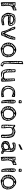

<svg xmlns="http://www.w3.org/2000/svg" viewBox="2774 -3542 792 6379"><g transform="rotate(90 3169.5 -352.0)"><path d="M53 -53V-471H158Q170 -471 170 -463Q170 -460 165 -443Q160 -426 160 -424L183 -447Q271 -504 323 -504Q326 -500 326 -480Q326 -470 324 -446.5Q322 -423 322 -410Q322 -404 324 -394Q324 -393 291 -383.5Q258 -374 222.5 -352Q187 -330 183 -299Q182 -294 178.5 -275.5Q175 -257 172 -238.5Q169 -220 169 -209Q169 -184 176 -132.5Q183 -81 183 -54Q183 -36 177 -10L183 -3Q182 3 157 6.5Q132 10 121 10Q111 10 109 3Q102 16 81 16Q78 16 69 13.5Q60 11 60 10ZM158 -35Q117 -35 109 -15H122Q158 -15 158 -27ZM84 -64Q84 -54 90 -39Q104 -46 116 -60Q128 -74 133 -89Q128 -86 114 -81Q100 -76 92 -72Q84 -68 84 -64ZM152 -84Q129 -62 115 -39H122Q127 -39 142.5 -45Q158 -51 158 -53ZM146 -151Q140 -142 125 -124Q110 -106 103 -95Q132 -95 142 -101.5Q152 -108 152 -133Q152 -145 146 -151ZM78 -120Q78 -119 84 -101Q87 -104 94.5 -111Q102 -118 106.5 -122.5Q111 -127 116.5 -133Q122 -139 124.5 -143.5Q127 -148 127 -151Q123 -152 122 -152Q78 -152 78 -120ZM90 -163Q94 -158 100 -158Q117 -158 131.5 -169Q146 -180 146 -196Q146 -218 140 -225Q139 -223 119.5 -200.5Q100 -178 90 -163ZM124 -231Q84 -225 84 -219V-181L127 -231ZM96 -244V-237Q108 -238 125 -244.5Q142 -251 146 -255Q148 -263 152 -283Q156 -303 158 -311.5Q160 -320 164.5 -336.5Q169 -353 173 -364Q177 -375 183 -389Q189 -403 196 -416Q132 -363 96 -299H100Q136 -308 146 -311V-306ZM103 -281Q80 -281 80 -255H90L109 -281ZM109 -342Q93 -342 88 -336Q83 -330 83 -317Q83 -316 83.5 -311.5Q84 -307 84 -306ZM131 -419Q131 -394 96 -354Q110 -359 125 -367.5Q140 -376 140 -380V-441L84 -448V-428H88Q88 -421 85.5 -414Q83 -407 83 -401Q100 -401 115 -416L84 -385V-372L92 -380Q99 -389 106.5 -397Q114 -405 121.5 -412Q129 -419 131 -419ZM235 -409 205 -378Q210 -377 211 -377Q222 -377 229 -383.5Q236 -390 236 -400V-404Q235 -408 235 -409ZM256 -444Q272 -444 272 -422Q272 -418 271 -410Q270 -402 270 -399Q301 -409 301 -444Q301 -452 287 -462.5Q273 -473 273 -477Q273 -478 275 -480Q262 -467 262 -466Q262 -465 262 -463L263 -461Q257 -455 243.5 -449.5Q230 -444 222 -436Q214 -428 214 -412Q223 -414 235 -429Q247 -444 256 -444Z M405 -219Q405 -269 423 -329Q441 -389 467 -432Q468 -431 469 -431Q475 -431 493.5 -443.5Q512 -456 517 -456Q586 -472 609 -472V-463Q629 -470 658 -470Q748 -470 748 -443Q774 -443 791 -421.5Q808 -400 818.5 -375Q829 -350 837 -346V-260L819 -247L824 -241Q797 -220 706 -220Q610 -220 593.5 -221Q577 -222 528 -229Q527 -235 522 -235Q521 -235 517 -234Q513 -233 511 -233Q511 -204 518.5 -169Q526 -134 541 -118Q549 -110 578 -99Q607 -88 609 -87Q627 -74 640 -74Q666 -74 719.5 -87Q773 -100 798 -100Q820 -100 820 -59Q820 -39 816.5 -34Q813 -29 805.5 -28Q798 -27 793 -20Q787 -18 676 0Q582 0 541 -13Q494 -28 449.5 -98Q405 -168 405 -219ZM553 -44Q575 -38 578 -37Q583 -32 584 -32Q599 -32 610.5 -41.5Q622 -51 622 -65Q584 -65 584 -56Q584 -59 580.5 -64Q577 -69 575 -69Q573 -69 562.5 -59.5Q552 -50 552 -47Q553 -45 553 -44ZM621 -37Q626 -32 627 -32Q647 -32 692 -40.5Q737 -49 751 -49L757 -46L763 -44Q795 -44 795 -65Q776 -65 745.5 -57.5Q715 -50 701 -49Q691 -49 673 -48Q655 -47 641 -46L627 -44ZM528 -62Q528 -61 531 -58.5Q534 -56 535 -56Q544 -58 555 -65Q566 -72 566 -75Q566 -79 564 -82Q562 -85 560 -86Q558 -87 557 -87Q548 -87 538 -78.5Q528 -70 528 -62ZM485 -94 517 -68Q529 -86 529 -91L528 -94L492 -99ZM467 -124Q479 -115 479 -99Q502 -111 502 -137Q473 -137 467 -124ZM479 -180Q460 -150 460 -140Q489 -140 498 -148Q495 -155 488 -164.5Q481 -174 479 -180ZM475 -194Q456 -194 451 -188.5Q446 -183 446 -163Q458 -163 466.5 -172.5Q475 -182 475 -194ZM454 -223 442 -204Q443 -204 447 -203.5Q451 -203 452 -203Q461 -203 470.5 -207.5Q480 -212 480 -220Q480 -221 477 -226.5Q474 -232 474 -235Q476 -240 479.5 -247.5Q483 -255 484.5 -260.5Q486 -266 486 -274Q486 -286 476 -290.5Q466 -295 466 -299Q466 -303 472.5 -317.5Q479 -332 479 -337Q479 -346 500 -372.5Q521 -399 521 -412Q523 -412 533 -410Q543 -408 546 -408Q549 -408 550 -413.5Q551 -419 553 -420Q558 -422 578 -422.5Q598 -423 615.5 -425Q633 -427 633 -432Q616 -440 586 -440Q518 -440 482.5 -394Q447 -348 447 -278H479V-272L442 -235V-216ZM673 -266H667Q626 -266 626 -250L627 -249Q627 -248 627 -247L640 -248Q653 -249 664.5 -250.5Q676 -252 687.5 -256Q699 -260 701 -266ZM537 -278Q535 -278 524.5 -268Q514 -258 510 -253Q518 -255 528 -257Q538 -259 543 -260Q548 -261 555.5 -264Q563 -267 572 -272Q570 -273 541 -278ZM572 -260Q592 -253 607 -253Q616 -253 622.5 -259Q629 -265 629 -274Q579 -274 572 -260ZM789 -299Q789 -285 778 -279.5Q767 -274 753.5 -275Q740 -276 729 -272.5Q718 -269 718 -258Q788 -258 793 -272Q798 -264 807 -264Q807 -272 803.5 -282Q800 -292 800 -296Q800 -299 807 -304.5Q814 -310 814 -326Q814 -365 791 -365Q784 -365 780.5 -361.5Q777 -358 776.5 -353.5Q776 -349 776 -339Q787 -306 789 -303ZM518 -287Q509 -287 502.5 -280Q496 -273 496 -264Q509 -264 513.5 -269Q518 -274 518 -287ZM510 -320Q519 -303 658 -303Q676 -303 705.5 -307Q735 -311 752 -311Q752 -316 745 -331.5Q738 -347 734 -347L732 -346Q725 -367 687.5 -381Q650 -395 624 -395Q538 -395 510 -320ZM721 -410Q721 -402 739 -386Q757 -370 763 -370Q769 -370 779 -374Q789 -378 789 -383Q789 -388 785 -401L781 -414Q781 -408 769 -408Q761 -409 750.5 -416Q740 -423 740 -432Q711 -432 711 -446Q710 -446 707 -442.5Q704 -439 697.5 -435.5Q691 -432 681 -432Q677 -432 671 -436Q665 -440 658 -440Q657 -440 651.5 -439.5Q646 -439 645 -439Q647 -438 654.5 -426Q662 -414 667 -413Q668 -413 674 -416.5Q680 -420 684 -420Q685 -420 698 -415Q711 -410 721 -410Z M1028 -20Q989 -183 942 -267Q926 -277 904 -334Q903 -334 885 -377Q885 -387 875.5 -415.5Q866 -444 866 -445Q866 -464 901 -464Q905 -464 913 -463.5Q921 -463 924 -463Q941 -463 959.5 -420Q978 -377 978 -359Q1044 -174 1090 -118L1095 -125Q1103 -151 1123 -194Q1143 -237 1151 -260Q1152 -263 1159.5 -286.5Q1167 -310 1176 -338.5Q1185 -367 1194.5 -395.5Q1204 -424 1211 -443.5Q1218 -463 1219 -463H1293L1299 -458Q1299 -365 1264 -267.5Q1229 -170 1169 -50Q1168 -49 1162 -25.5Q1156 -2 1144 6Q1135 6 1119 6.5Q1103 7 1095 7Q1046 7 1028 -20ZM1040 -94Q1041 -90 1044 -78Q1047 -66 1048.5 -60Q1050 -54 1053 -46Q1056 -38 1059.5 -34.5Q1063 -31 1068 -31Q1082 -31 1104.5 -38.5Q1127 -46 1132 -56L1134 -52Q1134 -51 1128.5 -46.5Q1123 -42 1121 -38L1126 -31Q1137 -39 1150.5 -63.5Q1164 -88 1164 -101Q1163 -101 1155 -98Q1147 -95 1136.5 -90Q1126 -85 1121 -81L1132 -69Q1127 -68 1112.5 -59Q1098 -50 1093 -50Q1087 -50 1064 -63Q1071 -66 1071 -69Q1071 -85 1068 -90Q1065 -95 1052 -95Q1051 -95 1046 -94.5Q1041 -94 1040 -94ZM1034 -118Q1034 -104 1054 -104Q1054 -131 1043 -131Q1034 -131 1034 -118ZM1132 -130 1126 -106Q1130 -105 1135 -105Q1158 -105 1158 -115Q1158 -122 1149 -126Q1140 -130 1132 -130ZM1158 -143Q1161 -134 1181 -130V-149Q1180 -149 1176.5 -148Q1173 -147 1167.5 -145.5Q1162 -144 1158 -143ZM1010 -159Q1010 -136 1030 -136Q1030 -149 1026 -155Q1022 -161 1011 -166L1010 -163Q1010 -160 1010 -159ZM1151 -186Q1138 -162 1138 -148Q1140 -148 1157 -157.5Q1174 -167 1181 -174Q1176 -186 1151 -186ZM1009 -180Q1009 -172 1023 -172Q1023 -190 1016 -192Q1009 -190 1009 -180ZM1169 -204Q1181 -192 1194 -192Q1214 -192 1214 -226Q1206 -226 1194.5 -214Q1183 -202 1176 -202Q1173 -202 1169 -204ZM984 -245Q984 -241 988.5 -220Q993 -199 997 -199H1010Q1010 -210 1001 -229.5Q992 -249 984 -254ZM1206 -254Q1203 -243 1195 -246.5Q1187 -250 1178 -244.5Q1169 -239 1169 -217Q1239 -245 1239 -281L1238 -290Q1219 -278 1194 -267ZM966 -281Q966 -267 978 -267Q974 -286 966 -290ZM1243 -316H1199Q1188 -316 1188 -285Q1220 -285 1243 -316ZM898 -436Q898 -418 924 -363Q950 -308 961 -308Q961 -333 938.5 -384.5Q916 -436 898 -436ZM1256 -365Q1228 -357 1213 -334Q1219 -334 1227.5 -333.5Q1236 -333 1239 -333Q1251 -333 1253.5 -338.5Q1256 -344 1256 -365ZM1256 -390Q1242 -388 1233.5 -385Q1225 -382 1218.5 -375Q1212 -368 1212 -357Q1231 -357 1256 -390ZM1230 -414Q1236 -411 1236 -408Q1236 -405 1230.5 -401Q1225 -397 1225 -396Q1266 -396 1274 -414Q1269 -422 1269 -436Q1267 -436 1261.5 -436Q1256 -436 1254 -436Q1252 -436 1247.5 -435.5Q1243 -435 1241.5 -434.5Q1240 -434 1237 -432Q1234 -430 1233 -428Q1232 -426 1231 -422.5Q1230 -419 1230 -414Z M1577 19 1499 -30Q1474 -30 1451.5 -68Q1429 -106 1417 -114Q1393 -173 1393 -267L1431 -373Q1432 -375 1458 -401.5Q1484 -428 1497 -440Q1524 -464 1564 -480Q1604 -496 1640 -496Q1691 -496 1745 -460Q1818 -411 1849.5 -349Q1881 -287 1881 -197Q1881 -194 1880.5 -179.5Q1880 -165 1880 -164Q1878 -160 1869.5 -154.5Q1861 -149 1861 -139Q1861 -129 1867 -126Q1858 -126 1848 -94.5Q1838 -63 1831 -58Q1728 19 1577 19ZM1683 -4Q1672 -4 1670 4L1689 -3L1686 -4ZM1615 -29Q1636 -20 1666 -20Q1685 -20 1715 -30.5Q1745 -41 1766 -52Q1787 -63 1787 -65V-72Q1786 -72 1777.5 -72Q1769 -72 1767.5 -72Q1766 -72 1759.5 -71.5Q1753 -71 1750.5 -70Q1748 -69 1743 -67.5Q1738 -66 1734 -63.5Q1730 -61 1726 -58Q1714 -49 1713 -49H1633ZM1750 -29 1731 -21 1734 -20Q1737 -20 1738 -20Q1748 -20 1750 -29ZM1585 -48Q1574 -48 1565.5 -40.5Q1557 -33 1557 -23Q1585 -23 1585 -48ZM1538 -58V-38Q1550 -38 1561 -43Q1572 -48 1572 -58Q1572 -65 1558.5 -71Q1545 -77 1538 -77H1535Q1532 -76 1515.5 -71Q1499 -66 1497 -65Q1497 -46 1516 -46Q1529 -46 1538 -58ZM1612 -47Q1598 -47 1596 -40H1599Q1602 -39 1603 -39Q1613 -39 1621 -46H1617Q1613 -47 1612 -47ZM1804 -52Q1796 -52 1793 -46L1806 -52ZM1467 -99V-95Q1480 -69 1488 -69Q1499 -69 1511 -77.5Q1523 -86 1523 -97Q1507 -97 1503 -89V-120L1467 -102ZM1510 -225Q1509 -219 1509 -209Q1509 -125 1596 -83Q1600 -83 1620 -82Q1640 -81 1643 -81Q1730 -81 1761.5 -122Q1793 -163 1793 -253Q1793 -269 1784.5 -300.5Q1776 -332 1768 -348Q1741 -354 1719 -391Q1709 -391 1687.5 -395Q1666 -399 1655 -399Q1621 -399 1598 -387Q1575 -375 1547 -348Q1542 -343 1539.5 -326Q1537 -309 1529 -305Q1525 -296 1518 -265.5Q1511 -235 1510 -225ZM1808 -114Q1795 -114 1783.5 -104Q1772 -94 1772 -81Q1825 -81 1825 -108Q1825 -114 1808 -114ZM1454 -120V-114Q1472 -117 1497 -132Q1497 -152 1488 -152L1485 -151ZM1816 -151Q1816 -135 1800 -126Q1801 -126 1808 -125.5Q1815 -125 1816 -125Q1844 -125 1844 -151ZM1435 -157 1442 -132Q1443 -133 1447.5 -135.5Q1452 -138 1454 -139.5Q1456 -141 1460 -144.5Q1464 -148 1466.5 -150.5Q1469 -153 1470.5 -156.5Q1472 -160 1472 -164Q1462 -165 1461 -165Q1435 -165 1435 -157ZM1826 -203Q1826 -193 1821.5 -183Q1817 -173 1817 -162Q1855 -162 1855 -188Q1855 -203 1826 -203ZM1449 -182 1479 -175Q1488 -175 1488 -202Q1484 -202 1469.5 -195Q1455 -188 1449 -182ZM1476 -218H1431Q1421 -218 1421 -187Q1432 -187 1454 -197.5Q1476 -208 1476 -218ZM1818 -230Q1826 -217 1852 -217Q1852 -256 1843 -256ZM1485 -274Q1480 -270 1457.5 -258Q1435 -246 1431 -238H1479Q1485 -238 1485 -274ZM1451 -287Q1420 -287 1420 -254Q1439 -254 1472 -280Q1472 -287 1457 -287Q1455 -287 1453 -286H1452ZM1825 -266V-265Q1825 -263 1822.5 -259.5Q1820 -256 1818 -256Q1819 -256 1820 -255.5Q1821 -255 1822 -255Q1824 -255 1831 -261L1838 -267Q1849 -267 1849 -274Q1849 -280 1844.5 -289.5Q1840 -299 1834 -299Q1818 -299 1818 -287Q1818 -282 1821.5 -275.5Q1825 -269 1825 -266ZM1500 -318Q1494 -318 1485 -311Q1476 -304 1476 -298Q1496 -298 1503 -317Q1501 -318 1500 -318ZM1812 -317V-303Q1817 -303 1821.5 -307.5Q1826 -312 1826 -317ZM1458 -348Q1440 -348 1440 -310Q1485 -310 1497 -336Q1481 -348 1458 -348ZM1799 -339Q1799 -326 1826 -326Q1826 -348 1813 -348Q1799 -348 1799 -339ZM1467 -364Q1467 -352 1484 -352Q1510 -352 1510 -354L1516 -379Q1492 -385 1488 -385Q1485 -385 1476.5 -377Q1468 -369 1467 -364ZM1787 -361V-352Q1804 -352 1806 -361ZM1768 -385Q1768 -370 1781 -366Q1800 -378 1800 -379Q1798 -381 1792.5 -386Q1787 -391 1783 -395Q1779 -399 1778 -399Q1768 -399 1768 -385ZM1516 -416Q1518 -413 1518 -410Q1518 -406 1509.5 -400.5Q1501 -395 1501 -389H1515Q1547 -389 1547 -398L1529 -410Q1529 -416 1535 -416Q1541 -416 1553 -412.5Q1565 -409 1567 -409Q1579 -409 1597 -428Q1615 -447 1627 -447Q1625 -446 1612 -446Q1594 -446 1590 -453Q1576 -453 1551.5 -436Q1527 -419 1516 -416ZM1736 -410Q1736 -396 1763 -396V-410ZM1652 -428Q1655 -428 1684 -422Q1713 -416 1726 -416Q1736 -416 1745 -422Q1735 -435 1714.5 -444Q1694 -453 1679 -453Q1676 -453 1665.5 -443Q1655 -433 1652 -428Z M2153 16Q2145 16 2131.5 17Q2118 18 2112 18Q2083 18 2083 -10Q2069 -10 2058.5 -16Q2048 -22 2039.5 -36.5Q2031 -51 2028 -58.5Q2025 -66 2017 -86Q2005 -230 2005 -493Q2005 -646 2012 -703Q2026 -710 2055 -715Q2084 -720 2098 -727Q2100 -728 2101 -728Q2110 -728 2110 -717Q2110 -641 2104.5 -500Q2099 -359 2098 -314Q2098 -293 2094.5 -256Q2091 -219 2091 -202Q2091 -172 2093.5 -150.5Q2096 -129 2103.5 -106.5Q2111 -84 2128 -72Q2145 -60 2171 -60Q2191 -53 2191 -47Q2191 -40 2178.5 -11.5Q2166 17 2166 19L2153 24ZM2067 -50Q2067 -29 2092 -17Q2117 -5 2138 -5Q2144 -5 2148 -13L2141 -18Q2149 -26 2149 -29Q2149 -31 2131.5 -40Q2114 -49 2110 -50Q2107 -50 2100 -46.5Q2093 -43 2085 -43Q2086 -43 2098 -55Q2098 -72 2085 -79Q2082 -79 2074.5 -65.5Q2067 -52 2067 -50ZM2048 -67Q2060 -61 2061 -61Q2066 -61 2073 -82Q2080 -103 2080 -111Q2080 -121 2077.5 -124Q2075 -127 2067 -127V-228L2061 -234Q2069 -234 2069 -273Q2059 -273 2050 -262.5Q2041 -252 2041 -241Q2041 -240 2044.5 -237.5Q2048 -235 2048 -234L2042 -228V-185Q2049 -183 2049 -172Q2049 -160 2045.5 -150Q2042 -140 2042 -128Q2042 -117 2052 -107Q2062 -97 2062 -90Q2062 -87 2055.5 -78.5Q2049 -70 2048 -67ZM2068 -303Q2042 -303 2042 -271Q2043 -271 2048.5 -275Q2054 -279 2055 -279.5Q2056 -280 2060 -283.5Q2064 -287 2065 -289Q2066 -291 2067 -295Q2068 -299 2068 -303ZM2036 -349Q2036 -342 2040 -333Q2044 -324 2044 -314H2067V-346H2055Q2067 -362 2067 -391Q2067 -397 2064 -407Q2061 -417 2061 -423Q2063 -433 2066.5 -445.5Q2070 -458 2072 -468.5Q2074 -479 2074 -494Q2074 -499 2067 -506Q2067 -492 2055 -492L2052 -493Q2049 -494 2048 -494Q2059 -500 2059 -518H2074V-555Q2052 -529 2045 -529L2044 -530Q2043 -530 2042 -530Q2061 -551 2067 -567Q2030 -567 2030 -553Q2030 -545 2031 -538Q2032 -531 2034 -526.5Q2036 -522 2038 -518.5Q2040 -515 2041 -513L2042 -511Q2042 -509 2036 -495.5Q2030 -482 2030 -475Q2036 -481 2042 -481Q2043 -481 2045.5 -478.5Q2048 -476 2048 -475Q2036 -463 2036 -454Q2036 -449 2041.5 -447Q2047 -445 2048 -444Q2032 -439 2032 -399Q2039 -399 2044.5 -403.5Q2050 -408 2052 -408Q2053 -408 2053 -408L2055 -407Q2053 -402 2036 -375Q2039 -370 2055 -370Q2053 -367 2044.5 -362Q2036 -357 2036 -349ZM2036 -617V-580Q2059 -609 2061 -610L2060 -606Q2059 -602 2055.5 -594Q2052 -586 2048 -580Q2053 -579 2059 -579Q2074 -579 2074 -585V-683Q2048 -683 2040 -670.5Q2032 -658 2032 -629H2046Q2046 -628 2047 -626L2048 -624Q2048 -622 2043.5 -619.5Q2039 -617 2036 -617Z M2585 -53Q2584 -53 2566.5 -32.5Q2549 -12 2519 0Q2489 12 2437 12Q2364 12 2325 -49.5Q2286 -111 2280 -197Q2280 -200 2277 -234Q2274 -268 2273 -271V-284Q2285 -344 2285 -351Q2285 -355 2282.5 -385.5Q2280 -416 2280 -419V-429Q2280 -444 2285.5 -459.5Q2291 -475 2304 -475L2366 -468Q2380 -468 2380 -408Q2380 -386 2378 -364L2384 -358Q2384 -335 2383.5 -297Q2383 -259 2383 -244Q2383 -155 2404.5 -120Q2426 -85 2496 -85Q2534 -85 2557 -92Q2580 -99 2594 -123Q2594 -129 2594.5 -141Q2595 -153 2595 -159Q2595 -195 2590.5 -267Q2586 -339 2586 -376Q2586 -442 2588 -444L2599 -450H2668Q2673 -450 2683 -264.5Q2693 -79 2693 -18Q2685 10 2619 10Q2598 10 2591 3Q2584 -4 2584 -24Q2584 -31 2584.5 -41Q2585 -51 2585 -53ZM2397 -30Q2413 -18 2450 -18Q2473 -18 2483 -30V-16Q2512 -16 2525.5 -22Q2539 -28 2551 -49L2558 -43L2576 -61Q2574 -61 2569 -61.5Q2564 -62 2563 -62Q2544 -62 2532 -55H2440Q2436 -55 2419.5 -45Q2403 -35 2397 -30ZM2614 -23 2623 -14 2656 -25V-30ZM2353 -49Q2377 -42 2384 -37L2421 -55V-61H2409V-74H2353V-81Q2354 -81 2358 -80.5Q2362 -80 2366 -80Q2390 -80 2390 -92Q2390 -102 2384 -105L2366 -92Q2366 -98 2369 -107Q2372 -116 2372 -123Q2369 -121 2355.5 -118Q2342 -115 2332 -110.5Q2322 -106 2322 -98L2323 -92ZM2654 -75Q2643 -75 2631.5 -64Q2620 -53 2619 -43L2625 -42Q2631 -42 2636 -42Q2662 -42 2662 -57Q2662 -75 2654 -75ZM2599 -66Q2599 -62 2606 -55L2643 -80V-96Q2646 -96 2651 -94Q2656 -92 2657 -92Q2662 -92 2662 -105Q2662 -108 2658.5 -116Q2655 -124 2654 -124Q2649 -124 2643.5 -120Q2638 -116 2634 -113L2631 -110Q2631 -100 2638 -98Q2629 -84 2616.5 -75Q2604 -66 2599 -66ZM2310 -155Q2310 -154 2310 -151Q2310 -148 2310 -146.5Q2310 -145 2310 -142Q2310 -139 2310.5 -137.5Q2311 -136 2311.5 -133.5Q2312 -131 2313 -129.5Q2314 -128 2315 -126.5Q2316 -125 2318 -124Q2320 -123 2322 -122.5Q2324 -122 2327 -122Q2343 -122 2357.5 -128.5Q2372 -135 2372 -148Q2372 -160 2360 -160Q2357 -159 2348 -148Q2339 -137 2335 -129L2323 -135Q2344 -159 2347 -172Q2343 -172 2333.5 -171.5Q2324 -171 2320.5 -170.5Q2317 -170 2313.5 -166Q2310 -162 2310 -155ZM2624 -139Q2624 -125 2631 -123Q2650 -142 2650 -144Q2650 -147 2643 -150.5Q2636 -154 2631 -154Q2624 -154 2624 -139ZM2658 -193Q2648 -193 2639 -184.5Q2630 -176 2630 -165Q2648 -165 2653 -169.5Q2658 -174 2658 -193ZM2360 -246Q2334 -224 2304 -185H2360Q2361 -185 2363.5 -192Q2366 -199 2366 -203Q2366 -210 2363 -224Q2360 -238 2360 -246ZM2638 -235Q2618 -235 2618 -189Q2633 -189 2643.5 -201Q2654 -213 2654 -228H2643Q2653 -236 2653 -283Q2640 -283 2632 -273Q2624 -263 2624 -250Q2627 -235 2638 -235ZM2302 -253Q2302 -216 2310 -216L2342 -246V-253ZM2310 -271 2347 -266H2342Q2345 -266 2351 -269Q2357 -272 2360 -272V-309Q2360 -311 2359 -311Q2356 -311 2346 -304Q2336 -297 2325 -288Q2314 -279 2310 -277ZM2612 -293Q2612 -288 2615 -282Q2618 -276 2622 -276Q2634 -276 2645 -298Q2656 -320 2656 -333Q2656 -335 2653.5 -339.5Q2651 -344 2649 -344L2619 -314L2618 -312Q2618 -303 2631 -303Q2626 -303 2619 -299Q2612 -295 2612 -293ZM2348 -326Q2321 -326 2312.5 -319.5Q2304 -313 2304 -284Q2348 -314 2348 -326ZM2353 -370Q2326 -347 2323 -333Q2335 -333 2339 -333Q2343 -333 2348.5 -335Q2354 -337 2355.5 -341.5Q2357 -346 2357 -354Q2357 -358 2353 -370ZM2619 -333Q2641 -346 2645.5 -357.5Q2650 -369 2650 -403Q2650 -426 2634 -426Q2631 -426 2625.5 -425.5Q2620 -425 2619 -425L2613 -379Q2630 -375 2630 -371Q2630 -369 2621.5 -360Q2613 -351 2613 -342Q2613 -333 2619 -333ZM2310 -355Q2310 -340 2316 -339Q2319 -348 2336.5 -365.5Q2354 -383 2354 -397Q2354 -414 2349 -417L2344 -420Q2344 -424 2348 -435Q2348 -445 2310 -445V-407L2315 -384Q2315 -380 2312.5 -371.5Q2310 -363 2310 -355Z M2850 -121Q2830 -160 2830 -207Q2830 -323 2895.5 -392Q2961 -461 3069 -461Q3071 -461 3080.5 -460.5Q3090 -460 3091 -460L3078 -454Q3087 -454 3101 -457Q3115 -460 3123 -460Q3189 -460 3202 -443Q3202 -441 3202.5 -429.5Q3203 -418 3203 -417Q3203 -404 3198.5 -383Q3194 -362 3194 -348Q3151 -348 3097 -381H3011Q2997 -381 2970.5 -348Q2944 -315 2937 -288Q2936 -285 2934.5 -273.5Q2933 -262 2930.5 -253Q2928 -244 2924 -238Q2934 -179 2952.5 -146Q2971 -113 3017 -84V-77Q3026 -77 3043 -74.5Q3060 -72 3069 -72Q3145 -72 3190 -97Q3209 -34 3209 -25Q3209 3 3136 3Q3101 3 3080 2.5Q3059 2 3020.5 -3Q2982 -8 2957.5 -17Q2933 -26 2907.5 -44.5Q2882 -63 2869 -90Q2867 -94 2866 -102.5Q2865 -111 2862 -115.5Q2859 -120 2850 -121ZM3084 -41Q3084 -29 3093 -29Q3107 -29 3115 -41ZM3169 -52Q3139 -50 3128 -29L3137 -28Q3169 -28 3169 -52ZM2986 -44Q2986 -35 3004 -35Q3015 -35 3017 -41Q3017 -49 3014.5 -51.5Q3012 -54 3005 -54Q2986 -54 2986 -44ZM3050 -46Q3032 -46 3030 -35L3071 -31Q3070 -36 3062 -41Q3054 -46 3050 -46ZM2942 -63Q2942 -53 2962 -53Q2974 -53 2986 -72Q2984 -79 2973 -79Q2942 -79 2942 -63ZM2911 -93Q2911 -84 2925 -84Q2939 -84 2948 -103Q2948 -105 2943.5 -109Q2939 -113 2937 -114L2934 -115Q2930 -115 2924 -109.5Q2918 -104 2914.5 -99Q2911 -94 2911 -93ZM2856 -202Q2863 -175 2877.5 -139Q2892 -103 2899 -103L2924 -121L2925 -124Q2925 -140 2915.5 -166.5Q2906 -193 2894 -202L2899 -207Q2898 -211 2898 -220Q2898 -259 2910 -307Q2922 -355 2937 -355Q2952 -389 2977 -398.5Q3002 -408 3036 -410.5Q3070 -413 3091 -424Q3076 -429 3066 -429Q3040 -429 3000.5 -418Q2961 -407 2937 -393Q2913 -379 2887 -319Q2884 -311 2876.5 -281.5Q2869 -252 2863 -227Q2857 -202 2856 -202ZM3158 -419 3137 -422Q3119 -411 3119 -405L3158 -393Z M3334 -10Q3332 -17 3325 -27Q3318 -37 3316 -46Q3294 -136 3294 -318Q3294 -323 3294 -334Q3294 -371 3295 -389.5Q3296 -408 3301 -432.5Q3306 -457 3319 -468Q3332 -479 3353 -479Q3417 -479 3417 -366Q3417 -315 3409.5 -251.5Q3402 -188 3402 -155Q3402 -131 3405.5 -83.5Q3409 -36 3409 -13Q3409 3 3396 3Q3366 0 3334 -10ZM3334 -52Q3340 -36 3380 -36Q3380 -41 3377.5 -46.5Q3375 -52 3372 -55Q3369 -58 3369 -59H3370Q3381 -65 3381 -108H3366Q3364 -108 3351.5 -92Q3339 -76 3339 -72V-71H3366ZM3334 -108Q3334 -99 3340 -96L3366 -120Q3365 -120 3361 -120.5Q3357 -121 3356 -121Q3337 -121 3334 -108ZM3334 -139V-131Q3359 -131 3368.5 -141Q3378 -151 3378 -176H3371ZM3334 -157 3366 -182V-188Q3328 -183 3328 -170Q3328 -157 3334 -157ZM3386 -238H3377Q3367 -233 3328 -194H3377Q3386 -194 3386 -238ZM3360 -245Q3347 -245 3335 -237Q3323 -229 3323 -217Q3334 -217 3347 -225.5Q3360 -234 3360 -245ZM3347 -262V-255Q3392 -255 3392 -299H3384ZM3347 -294Q3327 -294 3327 -277Q3328 -269 3328 -267L3353 -293L3351 -294Q3348 -294 3347 -294ZM3384 -348Q3357 -334 3347 -312H3351Q3355 -311 3356 -311Q3384 -311 3384 -318ZM3322 -325Q3322 -323 3324.5 -320.5Q3327 -318 3328 -318Q3350 -330 3371 -354H3367Q3363 -355 3362 -355Q3346 -355 3334 -347.5Q3322 -340 3322 -325ZM3386 -408Q3360 -408 3334 -362Q3345 -366 3356 -366.5Q3367 -367 3371.5 -366.5Q3376 -366 3380 -369.5Q3384 -373 3385 -381.5Q3386 -390 3386 -408ZM3322 -388 3321 -387Q3321 -385 3323.5 -382.5Q3326 -380 3328 -380Q3336 -380 3366 -410H3362Q3360 -410 3355 -409Q3350 -408 3342 -406Q3334 -404 3328 -399.5Q3322 -395 3322 -388ZM3340 -428 3334 -416H3344Q3384 -416 3384 -428Q3384 -440 3381.5 -444Q3379 -448 3372 -448Q3369 -448 3362 -444.5Q3355 -441 3353 -441Q3351 -441 3348 -444.5Q3345 -448 3340 -448Q3329 -448 3322 -435Q3330 -427 3337 -427L3338 -428Q3339 -428 3340 -428ZM3309 -658 3322 -669Q3327 -676 3377 -676Q3385 -676 3396.5 -671.5Q3408 -667 3408 -663V-589Q3408 -576 3382 -576Q3309 -576 3309 -595ZM3331 -645Q3331 -614 3348 -614Q3361 -614 3366.5 -614.5Q3372 -615 3376.5 -619Q3381 -623 3381 -632Q3381 -637 3377 -645Q3361 -638 3359 -638L3366 -645Z M3690 19 3612 -30Q3587 -30 3564.5 -68Q3542 -106 3530 -114Q3506 -173 3506 -267L3544 -373Q3545 -375 3571 -401.5Q3597 -428 3610 -440Q3637 -464 3677 -480Q3717 -496 3753 -496Q3804 -496 3858 -460Q3931 -411 3962.5 -349Q3994 -287 3994 -197Q3994 -194 3993.5 -179.5Q3993 -165 3993 -164Q3991 -160 3982.5 -154.5Q3974 -149 3974 -139Q3974 -129 3980 -126Q3971 -126 3961 -94.5Q3951 -63 3944 -58Q3841 19 3690 19ZM3796 -4Q3785 -4 3783 4L3802 -3L3799 -4ZM3728 -29Q3749 -20 3779 -20Q3798 -20 3828 -30.5Q3858 -41 3879 -52Q3900 -63 3900 -65V-72Q3899 -72 3890.5 -72Q3882 -72 3880.5 -72Q3879 -72 3872.5 -71.5Q3866 -71 3863.5 -70Q3861 -69 3856 -67.5Q3851 -66 3847 -63.5Q3843 -61 3839 -58Q3827 -49 3826 -49H3746ZM3863 -29 3844 -21 3847 -20Q3850 -20 3851 -20Q3861 -20 3863 -29ZM3698 -48Q3687 -48 3678.5 -40.5Q3670 -33 3670 -23Q3698 -23 3698 -48ZM3651 -58V-38Q3663 -38 3674 -43Q3685 -48 3685 -58Q3685 -65 3671.5 -71Q3658 -77 3651 -77H3648Q3645 -76 3628.5 -71Q3612 -66 3610 -65Q3610 -46 3629 -46Q3642 -46 3651 -58ZM3725 -47Q3711 -47 3709 -40H3712Q3715 -39 3716 -39Q3726 -39 3734 -46H3730Q3726 -47 3725 -47ZM3917 -52Q3909 -52 3906 -46L3919 -52ZM3580 -99V-95Q3593 -69 3601 -69Q3612 -69 3624 -77.5Q3636 -86 3636 -97Q3620 -97 3616 -89V-120L3580 -102ZM3623 -225Q3622 -219 3622 -209Q3622 -125 3709 -83Q3713 -83 3733 -82Q3753 -81 3756 -81Q3843 -81 3874.5 -122Q3906 -163 3906 -253Q3906 -269 3897.5 -300.5Q3889 -332 3881 -348Q3854 -354 3832 -391Q3822 -391 3800.5 -395Q3779 -399 3768 -399Q3734 -399 3711 -387Q3688 -375 3660 -348Q3655 -343 3652.5 -326Q3650 -309 3642 -305Q3638 -296 3631 -265.5Q3624 -235 3623 -225ZM3921 -114Q3908 -114 3896.5 -104Q3885 -94 3885 -81Q3938 -81 3938 -108Q3938 -114 3921 -114ZM3567 -120V-114Q3585 -117 3610 -132Q3610 -152 3601 -152L3598 -151ZM3929 -151Q3929 -135 3913 -126Q3914 -126 3921 -125.5Q3928 -125 3929 -125Q3957 -125 3957 -151ZM3548 -157 3555 -132Q3556 -133 3560.5 -135.5Q3565 -138 3567 -139.5Q3569 -141 3573 -144.5Q3577 -148 3579.5 -150.5Q3582 -153 3583.5 -156.5Q3585 -160 3585 -164Q3575 -165 3574 -165Q3548 -165 3548 -157ZM3939 -203Q3939 -193 3934.5 -183Q3930 -173 3930 -162Q3968 -162 3968 -188Q3968 -203 3939 -203ZM3562 -182 3592 -175Q3601 -175 3601 -202Q3597 -202 3582.5 -195Q3568 -188 3562 -182ZM3589 -218H3544Q3534 -218 3534 -187Q3545 -187 3567 -197.5Q3589 -208 3589 -218ZM3931 -230Q3939 -217 3965 -217Q3965 -256 3956 -256ZM3598 -274Q3593 -270 3570.5 -258Q3548 -246 3544 -238H3592Q3598 -238 3598 -274ZM3564 -287Q3533 -287 3533 -254Q3552 -254 3585 -280Q3585 -287 3570 -287Q3568 -287 3566 -286H3565ZM3938 -266V-265Q3938 -263 3935.5 -259.5Q3933 -256 3931 -256Q3932 -256 3933 -255.5Q3934 -255 3935 -255Q3937 -255 3944 -261L3951 -267Q3962 -267 3962 -274Q3962 -280 3957.5 -289.5Q3953 -299 3947 -299Q3931 -299 3931 -287Q3931 -282 3934.5 -275.5Q3938 -269 3938 -266ZM3613 -318Q3607 -318 3598 -311Q3589 -304 3589 -298Q3609 -298 3616 -317Q3614 -318 3613 -318ZM3925 -317V-303Q3930 -303 3934.5 -307.5Q3939 -312 3939 -317ZM3571 -348Q3553 -348 3553 -310Q3598 -310 3610 -336Q3594 -348 3571 -348ZM3912 -339Q3912 -326 3939 -326Q3939 -348 3926 -348Q3912 -348 3912 -339ZM3580 -364Q3580 -352 3597 -352Q3623 -352 3623 -354L3629 -379Q3605 -385 3601 -385Q3598 -385 3589.5 -377Q3581 -369 3580 -364ZM3900 -361V-352Q3917 -352 3919 -361ZM3881 -385Q3881 -370 3894 -366Q3913 -378 3913 -379Q3911 -381 3905.5 -386Q3900 -391 3896 -395Q3892 -399 3891 -399Q3881 -399 3881 -385ZM3629 -416Q3631 -413 3631 -410Q3631 -406 3622.5 -400.5Q3614 -395 3614 -389H3628Q3660 -389 3660 -398L3642 -410Q3642 -416 3648 -416Q3654 -416 3666 -412.5Q3678 -409 3680 -409Q3692 -409 3710 -428Q3728 -447 3740 -447Q3738 -446 3725 -446Q3707 -446 3703 -453Q3689 -453 3664.5 -436Q3640 -419 3629 -416ZM3849 -410Q3849 -396 3876 -396V-410ZM3765 -428Q3768 -428 3797 -422Q3826 -416 3839 -416Q3849 -416 3858 -422Q3848 -435 3827.5 -444Q3807 -453 3792 -453Q3789 -453 3778.5 -443Q3768 -433 3765 -428Z M4467 7 4462 -1Q4462 -18 4453 -30Q4456 -132 4456 -133Q4456 -240 4435 -321Q4424 -329 4413.5 -341Q4403 -353 4397 -358Q4391 -363 4377 -367Q4363 -371 4340 -371Q4299 -371 4244 -339Q4224 -327 4224 -281Q4224 -174 4238 -136V-7Q4238 -1 4229 -1Q4225 -1 4204.5 -2.5Q4184 -4 4165 -6L4146 -7L4127 -19Q4126 -20 4123.5 -79Q4121 -138 4121 -173Q4121 -203 4124.5 -257Q4128 -311 4128 -361Q4128 -383 4127.5 -415Q4127 -447 4127 -450Q4142 -462 4164 -462Q4184 -462 4197.5 -441Q4211 -420 4217 -420Q4236 -420 4279 -444.5Q4322 -469 4349 -469Q4366 -469 4386.5 -463Q4407 -457 4436.5 -445Q4466 -433 4467 -432Q4567 -393 4567 -152Q4567 -132 4562.5 -94Q4558 -56 4558 -38Q4558 -25 4559 -19Q4550 -19 4548.5 -14Q4547 -9 4547.5 -2.5Q4548 4 4537.5 9Q4527 14 4503 14Q4505 8 4505 3Q4505 1 4504 1Q4503 1 4500.5 3.5Q4498 6 4493.5 8.5Q4489 11 4486 12Q4474 12 4467 7ZM4534 -111Q4507 -91 4501 -74Q4495 -57 4495 -19H4532Q4532 -51 4516 -56Q4534 -64 4534 -68ZM4177 -56Q4175 -52 4165 -46.5Q4155 -41 4155 -30H4208Q4214 -33 4214 -39Q4214 -43 4210.5 -50.5Q4207 -58 4207 -60Q4207 -62 4211.5 -65Q4216 -68 4220 -68Q4216 -70 4213.5 -81.5Q4211 -93 4205 -93Q4195 -93 4158 -56ZM4183 -99Q4163 -99 4153 -93Q4143 -87 4143 -68H4158L4189 -99ZM4510 -121Q4494 -117 4494 -97Q4510 -97 4525.5 -112Q4541 -127 4541 -142Q4541 -146 4540 -148Q4534 -206 4532 -206Q4531 -206 4522.5 -200Q4514 -194 4505 -186.5Q4496 -179 4496 -175Q4496 -173 4499 -170Q4502 -167 4504 -167Q4488 -167 4488 -148Q4498 -148 4509 -157Q4520 -166 4528 -166V-162Q4499 -146 4492 -121ZM4152 -148V-103Q4161 -103 4181.5 -135Q4202 -167 4202 -181Q4202 -194 4198.5 -219.5Q4195 -245 4195 -258Q4195 -266 4196 -271L4183 -266Q4191 -276 4193.5 -283Q4196 -290 4197.5 -301Q4199 -312 4201 -321Q4205 -337 4215 -350.5Q4225 -364 4234.5 -370.5Q4244 -377 4251 -384Q4258 -391 4258 -396Q4258 -399 4257 -401Q4250 -399 4233.5 -385Q4217 -371 4211 -371Q4198 -371 4189.5 -389.5Q4181 -408 4171 -408Q4167 -408 4164 -407Q4170 -410 4170 -420Q4170 -422 4168 -423.5Q4166 -425 4163 -426L4160 -427Q4158 -427 4155 -419Q4152 -411 4152 -407Q4152 -393 4155.5 -364.5Q4159 -336 4159 -330Q4159 -325 4158.5 -317.5Q4158 -310 4158 -309Q4164 -309 4164 -303Q4164 -296 4158 -278.5Q4152 -261 4152 -253H4177L4158 -235L4164 -228Q4144 -213 4144 -182Q4163 -182 4170 -198Q4170 -194 4172 -194Q4172 -193 4161.5 -179Q4151 -165 4151 -162H4183ZM4210 -153Q4200 -153 4184.5 -137Q4169 -121 4169 -111H4201Q4210 -111 4210 -153ZM4491 -226Q4491 -198 4489 -191Q4506 -191 4518 -206Q4530 -221 4530 -239L4529 -246Q4528 -252 4528 -253Q4491 -238 4491 -226ZM4497 -253Q4484 -253 4484 -241L4485 -235Q4489 -236 4493.5 -242Q4498 -248 4498 -250ZM4516 -297Q4503 -293 4492 -282Q4481 -271 4481 -259Q4522 -259 4522 -278Q4522 -289 4516 -297ZM4504 -309Q4474 -305 4474 -282Q4487 -282 4501.5 -295Q4516 -308 4516 -321Q4516 -325 4511 -332Q4506 -339 4501 -339Q4490 -339 4481 -329.5Q4472 -320 4472 -309ZM4460 -333 4467 -326Q4480 -332 4483 -338.5Q4486 -345 4486 -358Q4486 -375 4479 -376Q4453 -366 4453 -345H4473ZM4318 -407Q4370 -407 4398 -395Q4403 -393 4420 -378.5Q4437 -364 4445 -364Q4453 -364 4453 -371L4448 -376Q4450 -380 4458.5 -384Q4467 -388 4467 -392Q4467 -402 4445 -402Q4438 -402 4432 -398.5Q4426 -395 4423 -395Q4418 -402 4414 -402L4412 -401L4417 -413Q4410 -420 4397 -420Q4391 -420 4381 -418.5Q4371 -417 4368 -417V-437Q4330 -437 4325 -420V-432Q4320 -429 4305.5 -426.5Q4291 -424 4280 -418.5Q4269 -413 4269 -402L4272 -400Q4275 -397 4275 -395L4288 -407L4294 -401H4297Q4299 -401 4305.5 -405.5Q4312 -410 4312 -413Z M4959 -38Q4951 -38 4936.5 -28Q4922 -18 4918 -18Q4868 5 4835 5Q4772 5 4717 -32.5Q4662 -70 4662 -140Q4662 -153 4669.5 -181.5Q4677 -210 4683 -223Q4705 -255 4765 -270.5Q4825 -286 4871.5 -295.5Q4918 -305 4918 -325Q4918 -355 4898.5 -375.5Q4879 -396 4844 -396Q4822 -396 4787.5 -380.5Q4753 -365 4739 -365Q4713 -365 4713 -418Q4713 -477 4817 -477Q4830 -477 4862 -472Q4894 -467 4906 -467Q4909 -467 4917 -467.5Q4925 -468 4929 -468Q4954 -468 4954 -449Q4978 -449 4978 -431Q5006 -431 5018 -385Q5030 -339 5030 -299Q5030 -273 5022 -223Q5014 -173 5014 -148Q5014 -142 5016 -130.5Q5018 -119 5018 -113Q5018 -112 5017.5 -109Q5017 -106 5017 -104Q5022 -94 5023 -93Q5023 -86 5033.5 -81.5Q5044 -77 5057 -74.5Q5070 -72 5080.5 -64.5Q5091 -57 5091 -45Q5091 -2 5066 12Q5035 2 5023 0Q5013 -2 4987 -20Q4961 -38 4959 -38ZM4807 -26Q4820 -18 4822 -18Q4831 -18 4831 -37L4826 -38Q4814 -38 4807 -26ZM5023 -26Q5023 -16 5061 -16Q5061 -37 5051 -37Q5029 -37 5023 -26ZM4900 -63Q4884 -63 4867 -52.5Q4850 -42 4850 -26L4893 -37Q4895 -37 4900 -63ZM4757 -43Q4759 -42 4766 -38.5Q4773 -35 4778.5 -32.5Q4784 -30 4787 -30Q4787 -35 4779.5 -43Q4772 -51 4768 -51Q4761 -51 4757 -43ZM5023 -54Q5012 -54 5012 -39Q5029 -39 5032 -46Q5027 -54 5023 -54ZM4988 -55Q4988 -46 4995 -42Q5003 -47 5003 -55ZM4912 -69V-48Q4922 -48 4930 -57.5Q4938 -67 4938 -78L4937 -82Q4937 -86 4937 -87L4924 -74L4926 -69ZM4977 -75Q4977 -72 4979.5 -69Q4982 -66 4984 -66Q5001 -66 5001 -92Q4995 -92 4986 -87Q4977 -82 4977 -75ZM4736 -89Q4723 -89 4721 -75Q4736 -77 4736 -89ZM4750 -141Q4750 -74 4813 -74Q4842 -74 4886.5 -91.5Q4931 -109 4931 -134V-138Q4931 -156 4930.5 -165.5Q4930 -175 4927.5 -190.5Q4925 -206 4919.5 -214.5Q4914 -223 4903 -229.5Q4892 -236 4876 -236Q4871 -236 4861 -231.5Q4851 -227 4847 -227Q4840 -227 4831.5 -222.5Q4823 -218 4810.5 -209.5Q4798 -201 4795 -199Q4786 -194 4775 -167.5Q4764 -141 4750 -141ZM4690 -93Q4691 -90 4694.5 -86.5Q4698 -83 4701 -81Q4704 -79 4705 -79Q4712 -79 4717 -91Q4722 -103 4722 -109Q4697 -109 4690 -93ZM4955 -100Q4957 -93 4965 -93Q4967 -93 4976 -100.5Q4985 -108 4985 -111Q4985 -114 4981 -114Q4963 -114 4955 -100ZM4723 -132Q4709 -132 4702 -117Q4723 -117 4723 -132ZM4988 -145Q4980 -145 4972.5 -137.5Q4965 -130 4965 -122Q4978 -122 4983 -127Q4988 -132 4988 -145ZM4702 -143Q4699 -143 4694 -139Q4689 -135 4689 -133L4690 -130Q4693 -130 4698 -133Q4703 -136 4703 -138V-140Q4702 -142 4702 -143ZM4954 -223Q4954 -212 4958.5 -194Q4963 -176 4963 -165Q4963 -154 4960 -141Q4982 -146 4992 -185Q5002 -224 5002 -268Q5002 -294 4999 -304Q4977 -304 4937 -278Q4939 -270 4957 -266.5Q4975 -263 4979 -260Q4975 -254 4971 -250.5Q4967 -247 4964 -246Q4961 -245 4958.5 -243Q4956 -241 4955 -236.5Q4954 -232 4954 -223ZM4733 -155Q4736 -158 4736 -165Q4736 -166 4731 -166Q4702 -166 4696 -155ZM4702 -186Q4695 -186 4695 -166Q4710 -166 4721 -179Q4711 -186 4702 -186ZM4714 -199Q4716 -196 4726 -191Q4736 -186 4739 -186Q4741 -186 4747 -193.5Q4753 -201 4753 -204H4726Q4731 -213 4770.5 -226Q4810 -239 4819 -253H4815Q4772 -253 4770 -235Q4765 -233 4756 -230Q4747 -227 4742 -225Q4737 -223 4731 -219.5Q4725 -216 4721 -211Q4717 -206 4714 -199ZM4888 -260Q4899 -253 4918 -253Q4927 -253 4937 -260Q4922 -271 4910 -271Q4893 -271 4888 -260ZM4860 -269 4832 -255 4869 -260ZM4940 -309 4931 -298 4966 -303ZM4955 -321 4992 -315 4993 -318Q4995 -321 4996.5 -324.5Q4998 -328 4998 -329Q4998 -333 4994.5 -338Q4991 -343 4989 -343Q4983 -343 4971.5 -335.5Q4960 -328 4955 -321ZM4986 -365Q4984 -364 4979.5 -363Q4975 -362 4973 -361Q4971 -360 4967 -358.5Q4963 -357 4961 -356Q4959 -355 4956 -353Q4953 -351 4951.5 -348.5Q4950 -346 4949 -343Q4948 -340 4948 -336Q4967 -336 4986 -365ZM4937 -381Q4937 -378 4941 -374Q4945 -370 4950 -370Q4975 -370 4975 -388Q4975 -395 4969.5 -404Q4964 -413 4957 -413ZM4739 -430Q4739 -415 4746 -408Q4757 -408 4781.5 -415.5Q4806 -423 4813 -433L4823 -425Q4824 -425 4829.5 -429Q4835 -433 4838 -433Q4849 -433 4864.5 -428.5Q4880 -424 4893 -424Q4893 -447 4882 -447Q4880 -447 4873.5 -445.5Q4867 -444 4864 -444Q4845 -445 4838 -445Q4782 -445 4739 -430ZM4922 -433Q4913 -433 4906 -425.5Q4899 -418 4899 -408Q4900 -408 4904 -407.5Q4908 -407 4909 -407Q4919 -407 4934 -411.5Q4949 -416 4949 -423Q4949 -433 4922 -433ZM4930 -667Q4915 -667 4912 -660Q4927 -660 4930 -667ZM4906 -655Q4888 -655 4880 -648Q4903 -648 4906 -655ZM4868 -642Q4869 -639 4872 -639Q4875 -639 4875 -642Q4875 -646 4872 -646Q4868 -646 4868 -642ZM4956 -676Q4956 -655 4949.5 -646.5Q4943 -638 4924 -630Q4898 -620 4794 -574H4773Q4773 -618 4782 -623L4942 -704L4945 -705Q4956 -705 4956 -676Z M5190 -53V-471H5295Q5307 -471 5307 -463Q5307 -460 5302 -443Q5297 -426 5297 -424L5320 -447Q5408 -504 5460 -504Q5463 -500 5463 -480Q5463 -470 5461 -446.5Q5459 -423 5459 -410Q5459 -404 5461 -394Q5461 -393 5428 -383.5Q5395 -374 5359.5 -352Q5324 -330 5320 -299Q5319 -294 5315.5 -275.5Q5312 -257 5309 -238.5Q5306 -220 5306 -209Q5306 -184 5313 -132.5Q5320 -81 5320 -54Q5320 -36 5314 -10L5320 -3Q5319 3 5294 6.5Q5269 10 5258 10Q5248 10 5246 3Q5239 16 5218 16Q5215 16 5206 13.5Q5197 11 5197 10ZM5295 -35Q5254 -35 5246 -15H5259Q5295 -15 5295 -27ZM5221 -64Q5221 -54 5227 -39Q5241 -46 5253 -60Q5265 -74 5270 -89Q5265 -86 5251 -81Q5237 -76 5229 -72Q5221 -68 5221 -64ZM5289 -84Q5266 -62 5252 -39H5259Q5264 -39 5279.5 -45Q5295 -51 5295 -53ZM5283 -151Q5277 -142 5262 -124Q5247 -106 5240 -95Q5269 -95 5279 -101.5Q5289 -108 5289 -133Q5289 -145 5283 -151ZM5215 -120Q5215 -119 5221 -101Q5224 -104 5231.5 -111Q5239 -118 5243.5 -122.5Q5248 -127 5253.5 -133Q5259 -139 5261.5 -143.5Q5264 -148 5264 -151Q5260 -152 5259 -152Q5215 -152 5215 -120ZM5227 -163Q5231 -158 5237 -158Q5254 -158 5268.5 -169Q5283 -180 5283 -196Q5283 -218 5277 -225Q5276 -223 5256.5 -200.5Q5237 -178 5227 -163ZM5261 -231Q5221 -225 5221 -219V-181L5264 -231ZM5233 -244V-237Q5245 -238 5262 -244.5Q5279 -251 5283 -255Q5285 -263 5289 -283Q5293 -303 5295 -311.5Q5297 -320 5301.5 -336.5Q5306 -353 5310 -364Q5314 -375 5320 -389Q5326 -403 5333 -416Q5269 -363 5233 -299H5237Q5273 -308 5283 -311V-306ZM5240 -281Q5217 -281 5217 -255H5227L5246 -281ZM5246 -342Q5230 -342 5225 -336Q5220 -330 5220 -317Q5220 -316 5220.5 -311.5Q5221 -307 5221 -306ZM5268 -419Q5268 -394 5233 -354Q5247 -359 5262 -367.5Q5277 -376 5277 -380V-441L5221 -448V-428H5225Q5225 -421 5222.5 -414Q5220 -407 5220 -401Q5237 -401 5252 -416L5221 -385V-372L5229 -380Q5236 -389 5243.5 -397Q5251 -405 5258.5 -412Q5266 -419 5268 -419ZM5372 -409 5342 -378Q5347 -377 5348 -377Q5359 -377 5366 -383.5Q5373 -390 5373 -400V-404Q5372 -408 5372 -409ZM5393 -444Q5409 -444 5409 -422Q5409 -418 5408 -410Q5407 -402 5407 -399Q5438 -409 5438 -444Q5438 -452 5424 -462.5Q5410 -473 5410 -477Q5410 -478 5412 -480Q5399 -467 5399 -466Q5399 -465 5399 -463L5400 -461Q5394 -455 5380.5 -449.5Q5367 -444 5359 -436Q5351 -428 5351 -412Q5360 -414 5372 -429Q5384 -444 5393 -444Z M5613 -10Q5611 -17 5604 -27Q5597 -37 5595 -46Q5573 -136 5573 -318Q5573 -323 5573 -334Q5573 -371 5574 -389.5Q5575 -408 5580 -432.5Q5585 -457 5598 -468Q5611 -479 5632 -479Q5696 -479 5696 -366Q5696 -315 5688.5 -251.5Q5681 -188 5681 -155Q5681 -131 5684.5 -83.5Q5688 -36 5688 -13Q5688 3 5675 3Q5645 0 5613 -10ZM5613 -52Q5619 -36 5659 -36Q5659 -41 5656.5 -46.5Q5654 -52 5651 -55Q5648 -58 5648 -59H5649Q5660 -65 5660 -108H5645Q5643 -108 5630.5 -92Q5618 -76 5618 -72V-71H5645ZM5613 -108Q5613 -99 5619 -96L5645 -120Q5644 -120 5640 -120.5Q5636 -121 5635 -121Q5616 -121 5613 -108ZM5613 -139V-131Q5638 -131 5647.5 -141Q5657 -151 5657 -176H5650ZM5613 -157 5645 -182V-188Q5607 -183 5607 -170Q5607 -157 5613 -157ZM5665 -238H5656Q5646 -233 5607 -194H5656Q5665 -194 5665 -238ZM5639 -245Q5626 -245 5614 -237Q5602 -229 5602 -217Q5613 -217 5626 -225.5Q5639 -234 5639 -245ZM5626 -262V-255Q5671 -255 5671 -299H5663ZM5626 -294Q5606 -294 5606 -277Q5607 -269 5607 -267L5632 -293L5630 -294Q5627 -294 5626 -294ZM5663 -348Q5636 -334 5626 -312H5630Q5634 -311 5635 -311Q5663 -311 5663 -318ZM5601 -325Q5601 -323 5603.5 -320.5Q5606 -318 5607 -318Q5629 -330 5650 -354H5646Q5642 -355 5641 -355Q5625 -355 5613 -347.5Q5601 -340 5601 -325ZM5665 -408Q5639 -408 5613 -362Q5624 -366 5635 -366.5Q5646 -367 5650.5 -366.5Q5655 -366 5659 -369.5Q5663 -373 5664 -381.5Q5665 -390 5665 -408ZM5601 -388 5600 -387Q5600 -385 5602.5 -382.5Q5605 -380 5607 -380Q5615 -380 5645 -410H5641Q5639 -410 5634 -409Q5629 -408 5621 -406Q5613 -404 5607 -399.5Q5601 -395 5601 -388ZM5619 -428 5613 -416H5623Q5663 -416 5663 -428Q5663 -440 5660.5 -444Q5658 -448 5651 -448Q5648 -448 5641 -444.5Q5634 -441 5632 -441Q5630 -441 5627 -444.5Q5624 -448 5619 -448Q5608 -448 5601 -435Q5609 -427 5616 -427L5617 -428Q5618 -428 5619 -428ZM5588 -658 5601 -669Q5606 -676 5656 -676Q5664 -676 5675.5 -671.5Q5687 -667 5687 -663V-589Q5687 -576 5661 -576Q5588 -576 5588 -595ZM5610 -645Q5610 -614 5627 -614Q5640 -614 5645.5 -614.5Q5651 -615 5655.5 -619Q5660 -623 5660 -632Q5660 -637 5656 -645Q5640 -638 5638 -638L5645 -645Z M5969 19 5891 -30Q5866 -30 5843.5 -68Q5821 -106 5809 -114Q5785 -173 5785 -267L5823 -373Q5824 -375 5850 -401.5Q5876 -428 5889 -440Q5916 -464 5956 -480Q5996 -496 6032 -496Q6083 -496 6137 -460Q6210 -411 6241.5 -349Q6273 -287 6273 -197Q6273 -194 6272.5 -179.5Q6272 -165 6272 -164Q6270 -160 6261.5 -154.5Q6253 -149 6253 -139Q6253 -129 6259 -126Q6250 -126 6240 -94.5Q6230 -63 6223 -58Q6120 19 5969 19ZM6075 -4Q6064 -4 6062 4L6081 -3L6078 -4ZM6007 -29Q6028 -20 6058 -20Q6077 -20 6107 -30.5Q6137 -41 6158 -52Q6179 -63 6179 -65V-72Q6178 -72 6169.5 -72Q6161 -72 6159.5 -72Q6158 -72 6151.5 -71.5Q6145 -71 6142.5 -70Q6140 -69 6135 -67.5Q6130 -66 6126 -63.5Q6122 -61 6118 -58Q6106 -49 6105 -49H6025ZM6142 -29 6123 -21 6126 -20Q6129 -20 6130 -20Q6140 -20 6142 -29ZM5977 -48Q5966 -48 5957.5 -40.5Q5949 -33 5949 -23Q5977 -23 5977 -48ZM5930 -58V-38Q5942 -38 5953 -43Q5964 -48 5964 -58Q5964 -65 5950.5 -71Q5937 -77 5930 -77H5927Q5924 -76 5907.5 -71Q5891 -66 5889 -65Q5889 -46 5908 -46Q5921 -46 5930 -58ZM6004 -47Q5990 -47 5988 -40H5991Q5994 -39 5995 -39Q6005 -39 6013 -46H6009Q6005 -47 6004 -47ZM6196 -52Q6188 -52 6185 -46L6198 -52ZM5859 -99V-95Q5872 -69 5880 -69Q5891 -69 5903 -77.5Q5915 -86 5915 -97Q5899 -97 5895 -89V-120L5859 -102ZM5902 -225Q5901 -219 5901 -209Q5901 -125 5988 -83Q5992 -83 6012 -82Q6032 -81 6035 -81Q6122 -81 6153.5 -122Q6185 -163 6185 -253Q6185 -269 6176.5 -300.5Q6168 -332 6160 -348Q6133 -354 6111 -391Q6101 -391 6079.5 -395Q6058 -399 6047 -399Q6013 -399 5990 -387Q5967 -375 5939 -348Q5934 -343 5931.5 -326Q5929 -309 5921 -305Q5917 -296 5910 -265.5Q5903 -235 5902 -225ZM6200 -114Q6187 -114 6175.5 -104Q6164 -94 6164 -81Q6217 -81 6217 -108Q6217 -114 6200 -114ZM5846 -120V-114Q5864 -117 5889 -132Q5889 -152 5880 -152L5877 -151ZM6208 -151Q6208 -135 6192 -126Q6193 -126 6200 -125.5Q6207 -125 6208 -125Q6236 -125 6236 -151ZM5827 -157 5834 -132Q5835 -133 5839.5 -135.5Q5844 -138 5846 -139.5Q5848 -141 5852 -144.5Q5856 -148 5858.5 -150.5Q5861 -153 5862.5 -156.5Q5864 -160 5864 -164Q5854 -165 5853 -165Q5827 -165 5827 -157ZM6218 -203Q6218 -193 6213.5 -183Q6209 -173 6209 -162Q6247 -162 6247 -188Q6247 -203 6218 -203ZM5841 -182 5871 -175Q5880 -175 5880 -202Q5876 -202 5861.5 -195Q5847 -188 5841 -182ZM5868 -218H5823Q5813 -218 5813 -187Q5824 -187 5846 -197.5Q5868 -208 5868 -218ZM6210 -230Q6218 -217 6244 -217Q6244 -256 6235 -256ZM5877 -274Q5872 -270 5849.5 -258Q5827 -246 5823 -238H5871Q5877 -238 5877 -274ZM5843 -287Q5812 -287 5812 -254Q5831 -254 5864 -280Q5864 -287 5849 -287Q5847 -287 5845 -286H5844ZM6217 -266V-265Q6217 -263 6214.5 -259.5Q6212 -256 6210 -256Q6211 -256 6212 -255.5Q6213 -255 6214 -255Q6216 -255 6223 -261L6230 -267Q6241 -267 6241 -274Q6241 -280 6236.5 -289.5Q6232 -299 6226 -299Q6210 -299 6210 -287Q6210 -282 6213.5 -275.5Q6217 -269 6217 -266ZM5892 -318Q5886 -318 5877 -311Q5868 -304 5868 -298Q5888 -298 5895 -317Q5893 -318 5892 -318ZM6204 -317V-303Q6209 -303 6213.5 -307.5Q6218 -312 6218 -317ZM5850 -348Q5832 -348 5832 -310Q5877 -310 5889 -336Q5873 -348 5850 -348ZM6191 -339Q6191 -326 6218 -326Q6218 -348 6205 -348Q6191 -348 6191 -339ZM5859 -364Q5859 -352 5876 -352Q5902 -352 5902 -354L5908 -379Q5884 -385 5880 -385Q5877 -385 5868.5 -377Q5860 -369 5859 -364ZM6179 -361V-352Q6196 -352 6198 -361ZM6160 -385Q6160 -370 6173 -366Q6192 -378 6192 -379Q6190 -381 6184.5 -386Q6179 -391 6175 -395Q6171 -399 6170 -399Q6160 -399 6160 -385ZM5908 -416Q5910 -413 5910 -410Q5910 -406 5901.5 -400.5Q5893 -395 5893 -389H5907Q5939 -389 5939 -398L5921 -410Q5921 -416 5927 -416Q5933 -416 5945 -412.5Q5957 -409 5959 -409Q5971 -409 5989 -428Q6007 -447 6019 -447Q6017 -446 6004 -446Q5986 -446 5982 -453Q5968 -453 5943.5 -436Q5919 -419 5908 -416ZM6128 -410Q6128 -396 6155 -396V-410ZM6044 -428Q6047 -428 6076 -422Q6105 -416 6118 -416Q6128 -416 6137 -422Q6127 -435 6106.5 -444Q6086 -453 6071 -453Q6068 -453 6057.5 -443Q6047 -433 6044 -428Z"/></g></svg>

Font: CabinSketch
Style: Regular
Weight: 400
Designer: Pablo Impallari
Foundry: Pablo Impallari. www.impallari.com Igino Marini. www.ikern.com
Version: Version 1.002